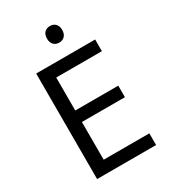

<svg xmlns="http://www.w3.org/2000/svg" viewBox="-219 -1020 994 1125"><g transform="rotate(-30 278.0 -457.5)"><path d="M306 -915C277 -915 254 -898 254 -859C254 -821 277 -803 306 -803C333 -803 357 -821 357 -859C357 -898 333 -915 306 -915ZM496 0V-79H187V-334H478V-412H187V-635H496V-714H97V0Z"/></g></svg>

Font: Noto Sans Kayah Li
Style: Regular
Weight: 400
Designer: Monotype Design Team, Sérgio Martins
Foundry: Monotype Imaging Inc.
Version: Version 2.002